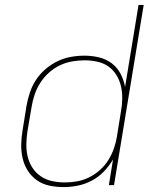

<svg xmlns="http://www.w3.org/2000/svg" viewBox="-20 -755 640 783"><path d="M239 8Q210 8 181.5 2Q153 -4 131 -19.5Q109 -35 94 -58Q79 -81 72.5 -108.5Q66 -136 66.5 -165Q67 -194 72 -223L88 -323Q93 -351 102 -378Q111 -405 127 -429.5Q143 -454 166 -473.5Q189 -493 215 -505.5Q241 -518 269 -523Q297 -528 324 -528Q355 -528 384 -521Q413 -514 435.5 -497Q458 -480 471.5 -454.5Q485 -429 490 -400L545 -735H566L445 0H424L441 -105Q426 -79 404 -56Q382 -33 354.5 -18.5Q327 -4 297.5 2Q268 8 239 8ZM245 -11Q269 -11 294.5 -15.5Q320 -20 344 -32Q368 -44 388 -62Q408 -80 422 -102.5Q436 -125 444.5 -149.5Q453 -174 457 -199L473 -299Q478 -325 478.5 -351.5Q479 -378 473.5 -402.5Q468 -427 455 -448.5Q442 -470 422 -484Q402 -498 376.5 -503.5Q351 -509 325 -509Q300 -509 274 -504.5Q248 -500 224 -488.5Q200 -477 179.5 -458.5Q159 -440 144.5 -417.5Q130 -395 121.5 -370Q113 -345 109 -320L92 -220Q88 -194 87.5 -167.5Q87 -141 93 -116Q99 -91 112.5 -70.5Q126 -50 146.5 -36Q167 -22 192.5 -16.5Q218 -11 245 -11Z"/></svg>

Font: Iosevka SS04 Th Ex Obl
Style: Regular
Weight: 100
Width: 7
Italic angle: -9°
Monospace: yes
Designer: Belleve Invis
Foundry: Belleve Invis
Version: Version 19.0.0; ttfautohint (v1.8.4)